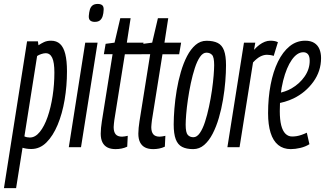

<svg xmlns="http://www.w3.org/2000/svg" viewBox="-58 -755 1667 985"><path d="M-37.7 210 80.9 -543.1H136.5L139.4 -522.7Q152.2 -531.6 167.6 -538.9Q183 -546.2 203.7 -546.2Q232.2 -546.2 250.1 -529.6Q268 -513.1 276.8 -478.3Q285.6 -443.5 285.6 -389.1Q285.6 -314.4 273.6 -243.1Q261.6 -171.8 237.8 -114.8Q213.9 -57.7 180.2 -24.2Q146.5 9.4 102.4 9.4Q89 9.4 78.3 7.7Q67.7 6.1 57.6 3L24.6 210ZM95.2 -49.5Q123.1 -49.5 146.4 -78.5Q169.7 -107.5 186.4 -155.7Q203 -203.8 212 -263Q221 -322.2 221 -382.7Q221 -434.8 209.9 -458.4Q198.8 -482 176.6 -482Q166.7 -482 153.6 -477.7Q140.6 -473.4 132.4 -467.6L67.2 -55.4Q73.3 -52.3 80.6 -50.9Q88 -49.5 95.2 -49.5Z M295 0 379.3 -536.2H442.6L357.6 0ZM443.7 -734.8Q458.3 -734.8 466.4 -728.2Q474.5 -721.6 473.8 -705.1Q473.1 -686.3 468.7 -672.3Q464.2 -658.2 454.7 -650.5Q445.2 -642.8 427.7 -642.8Q413.5 -642.8 405.1 -649.6Q396.8 -656.3 397.5 -672.8Q398.9 -692 403 -705.8Q407.1 -719.7 416.8 -727.3Q426.4 -734.8 443.7 -734.8Z M597.4 -58.3 594.7 -2.6Q580.5 4.2 565.4 7.1Q550.2 10 535 10Q510.2 10 493.4 1.5Q476.5 -7.1 467.6 -24.6Q458.7 -42.2 458.7 -69.4Q458.7 -82.2 460.3 -99.2Q461.9 -116.1 464.5 -132.2L519.5 -476.9H474.8L483.9 -530.2L529.7 -536.2L559.1 -661.6H612.1L592.7 -536.2H678.2L668.1 -476.6H582.5L528.5 -138.7Q527.5 -128.2 526.3 -119.5Q525.1 -110.7 525.1 -103Q525.1 -78.5 535.3 -66.2Q545.4 -53.9 568.4 -53.9Q575.2 -53.9 582.3 -55.3Q589.4 -56.6 597.4 -58.3Z M790.4 -58.3 787.7 -2.6Q773.5 4.2 758.4 7.1Q743.2 10 728 10Q703.2 10 686.4 1.5Q669.5 -7.1 660.6 -24.6Q651.7 -42.2 651.7 -69.4Q651.7 -82.2 653.3 -99.2Q654.9 -116.1 657.5 -132.2L712.5 -476.9H667.8L676.9 -530.2L722.7 -536.2L752.1 -661.6H805.1L785.7 -536.2H871.2L861.1 -476.6H775.5L721.5 -138.7Q720.5 -128.2 719.3 -119.5Q718.1 -110.7 718.1 -103Q718.1 -78.5 728.3 -66.2Q738.4 -53.9 761.4 -53.9Q768.2 -53.9 775.3 -55.3Q782.4 -56.6 790.4 -58.3Z M933 10Q898.5 10 876.3 -1.4Q854.1 -12.8 843.6 -40.6Q833.1 -68.4 833.1 -116.5Q833.1 -152.9 836.8 -198.3Q840.4 -243.6 848.5 -292.1Q856.6 -340.5 869.8 -385.8Q883 -431.1 901.6 -467Q920.3 -503 945.1 -524.4Q969.9 -545.8 1001.6 -545.8Q1036.8 -545.8 1059 -534.6Q1081.2 -523.4 1091.3 -496Q1101.5 -468.7 1101.5 -420Q1101.5 -383.5 1097.9 -337.9Q1094.3 -292.2 1086.1 -243.8Q1078 -195.3 1064.8 -150.3Q1051.7 -105.4 1033 -69.1Q1014.3 -32.8 989.5 -11.4Q964.8 10 933 10ZM934.3 -51Q952.3 -51 967.3 -72.7Q982.3 -94.4 993.8 -130Q1005.3 -165.5 1014.2 -207.5Q1023.2 -249.5 1029.3 -291.5Q1035.3 -333.5 1038 -367.8Q1040.7 -402.1 1040.7 -420.7Q1040.7 -461.9 1029.9 -473.3Q1019.2 -484.8 1001 -484.8Q982.9 -484.8 968 -463.1Q953 -441.4 941.5 -405.8Q930 -370.3 921 -328.3Q912.1 -286.3 906 -244.3Q899.9 -202.3 897.2 -168.5Q894.5 -134.7 894.5 -115.7Q894.5 -75 905.3 -63Q916.1 -51 934.3 -51Z M1251.6 -536.2 1245.3 -499.5Q1258.9 -514.6 1272.7 -524.9Q1286.5 -535.2 1300.6 -540.7Q1314.7 -546.2 1328.4 -546.2Q1339.4 -546.2 1348.8 -544.7Q1358.1 -543.2 1367.8 -538.6L1346.2 -468.3Q1337.5 -471.3 1328.5 -472.6Q1319.6 -474 1311.8 -474Q1294.9 -474 1277.5 -465.1Q1260 -456.2 1240.1 -434.7L1171 0H1108.6L1193.6 -536.2Z M1367.3 -276.9Q1386 -280 1403.9 -286.2Q1421.7 -292.3 1437.6 -301.4Q1479.2 -325.5 1505 -362.9Q1530.8 -400.3 1530.8 -443.2Q1530.8 -466.5 1521.9 -476.8Q1513.1 -487 1498.1 -487Q1466.5 -487 1439.1 -448.2Q1411.8 -409.4 1394.6 -341.1Q1377.4 -272.8 1377.4 -184.5Q1377.4 -141 1384.7 -112.2Q1392 -83.4 1406.3 -69.1Q1420.6 -54.7 1440.9 -54.7Q1452.5 -54.7 1464.4 -56.7Q1476.4 -58.7 1489.2 -63.2Q1502.1 -67.6 1516 -74.2L1529.4 -15.2Q1509.2 -2.5 1482.9 3.8Q1456.7 10 1433.7 10Q1395.3 10 1369.2 -11.2Q1343.1 -32.5 1330.2 -73.8Q1317.3 -115.1 1317.3 -174.2Q1317.3 -252.6 1330.3 -320.3Q1343.3 -388.1 1368 -438.7Q1392.8 -489.3 1428 -517.8Q1463.2 -546.2 1507.9 -546.2Q1535.9 -546.2 1554 -534.9Q1572.1 -523.6 1580.6 -503.5Q1589.1 -483.3 1589.1 -457.1Q1589.1 -389.9 1549.4 -335.1Q1509.7 -280.3 1448.1 -250.2Q1426.3 -239.8 1402.8 -232.9Q1379.3 -226.1 1356.2 -222.9Z"/></svg>

Font: Georama ExtraCondensed Thin
Style: Italic
Weight: 100
Width: 2
Italic angle: -9°
Designer: Jean-Baptiste Levee
Foundry: Production Type
Version: Version 1.001